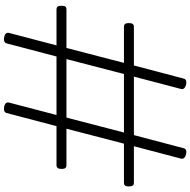

<svg xmlns="http://www.w3.org/2000/svg" viewBox="-16 -920 957 965"><g transform="rotate(90 462.5 -437.5)"><path d="M166 20Q140 14 146 -6L208 -243H28Q17 -243 13 -249Q9 -255 9 -268Q9 -282 13 -287.5Q17 -293 28 -293H221L296 -582H115Q105 -582 100.5 -587.5Q96 -593 96 -606Q96 -620 100.5 -626Q105 -632 115 -632H309L375 -882Q379 -900 406 -894Q432 -887 427 -868L365 -632H659L725 -882Q729 -900 756 -894Q782 -887 777 -868L715 -632H898Q908 -632 912.5 -626Q917 -620 917 -606Q917 -593 912.5 -587.5Q908 -582 898 -582H702L627 -293H810Q820 -293 824.5 -287.5Q829 -282 829 -268Q829 -255 824.5 -249Q820 -243 810 -243H614L548 8Q543 25 516 20Q503 17 498 10.5Q493 4 496 -6L558 -243H264L198 8Q193 25 166 20ZM277 -293H571L646 -582H352Z"/></g></svg>

Font: Playwrite BE WAL ExtraLight
Style: Regular
Weight: 250
Version: Version 1.002